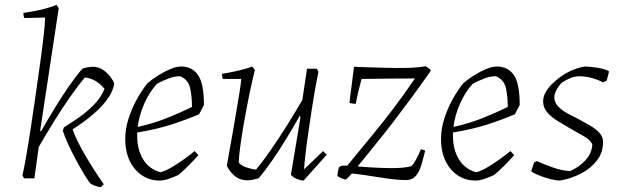

<svg xmlns="http://www.w3.org/2000/svg" viewBox="-20 -732 2540 788"><path d="M394 36Q387 36 371.5 31Q356 26 348 18Q336 1 320 -26Q304 -53 287.5 -84Q271 -115 258 -144Q245 -173 238 -195L242 -209Q271 -227 304 -250Q337 -273 365.5 -302Q394 -331 409 -367Q397 -383 376.5 -397Q356 -411 328 -414Q302 -383 269 -336Q236 -289 202.5 -235Q169 -181 139 -129L121 0H79L72 -12Q78 -37 87 -88Q96 -139 106 -204.5Q116 -270 126 -340Q136 -410 145 -474.5Q154 -539 159.5 -588Q165 -637 165 -660L80 -658Q76 -666 76 -679Q102 -682 142.5 -691Q183 -700 212 -712L221 -698Q202 -573 182.5 -444.5Q163 -316 145 -197L148 -192Q174 -238 203.5 -286.5Q233 -335 262.5 -377.5Q292 -420 318 -450Q325 -453 338 -455.5Q351 -458 362 -458Q383 -458 401.5 -446Q420 -434 432.5 -417.5Q445 -401 449 -389Q444 -359 424.5 -330.5Q405 -302 378 -277Q351 -252 324 -232.5Q297 -213 278 -201Q285 -180 299.5 -150.5Q314 -121 333 -89Q352 -57 371 -27.5Q390 2 406 24Z M636 9Q574 9 534 -38Q494 -85 494 -162Q494 -202 507 -243.5Q520 -285 540.5 -322.5Q561 -360 585 -390Q603 -406 628.5 -422Q654 -438 679 -448.5Q704 -459 724 -459Q768 -459 792.5 -424.5Q817 -390 817 -301L797 -263Q748 -242 687 -222Q626 -202 543 -188Q543 -182 543 -175Q543 -118 567.5 -78Q592 -38 638 -25Q658 -30 683 -44.5Q708 -59 733 -77Q758 -95 779 -112L794 -95Q780 -79 757 -55.5Q734 -32 712 -14Q691 -4 671 2.5Q651 9 636 9ZM624 -388Q593 -354 572 -306.5Q551 -259 545 -211Q608 -225 662.5 -246.5Q717 -268 768 -293Q768 -332 761 -368Q754 -404 720 -419Q698 -420 672 -410Q646 -400 624 -388Z M995 8Q963 8 941 -12Q919 -32 911 -52Q914 -72 921 -109Q928 -146 935.5 -190Q943 -234 950.5 -277.5Q958 -321 963.5 -356Q969 -391 970 -408H895Q891 -416 891 -429Q917 -433 951.5 -440.5Q986 -448 1015 -459L1026 -445Q1015 -401 1003.5 -345Q992 -289 982 -232.5Q972 -176 966 -131Q960 -86 960 -64Q971 -52 991 -45Q1011 -38 1031 -36Q1057 -67 1090 -114.5Q1123 -162 1157 -216Q1191 -270 1221 -322L1240 -450H1280L1287 -438Q1282 -414 1274.5 -372.5Q1267 -331 1259.5 -282Q1252 -233 1245 -185Q1238 -137 1233.5 -97.5Q1229 -58 1228 -37L1306 -112L1321 -97L1226 9Q1215 9 1198.5 2.5Q1182 -4 1174 -15L1213 -249L1211 -258Q1185 -212 1155.5 -163.5Q1126 -115 1096.5 -72.5Q1067 -30 1041 0Q1030 3 1018 5.5Q1006 8 995 8Z M1647 7Q1616 7 1582 2.5Q1548 -2 1512 -8Q1489 -12 1466.5 -15Q1444 -18 1424 -20Q1411 -4 1399 5Q1391 4 1381.5 -0.5Q1372 -5 1365 -9Q1365 -16 1366.5 -25.5Q1368 -35 1371 -46Q1376 -50 1385 -52H1405Q1459 -118 1504.5 -173Q1550 -228 1593 -284.5Q1636 -341 1683 -410Q1635 -410 1589.5 -409.5Q1544 -409 1510 -408.5Q1476 -408 1464 -408Q1457 -383 1450.5 -355.5Q1444 -328 1440 -306Q1434 -306 1426.5 -307Q1419 -308 1414 -310L1433 -458Q1456 -457 1487 -456Q1518 -455 1549 -454Q1580 -453 1604 -453Q1645 -453 1669.5 -454Q1694 -455 1728 -460L1747 -446V-440Q1705 -380 1668.5 -330.5Q1632 -281 1597.5 -236Q1563 -191 1526.5 -146Q1490 -101 1448 -49Q1480 -46 1520.5 -44Q1561 -42 1589 -42Q1640 -42 1668 -50Q1676 -56 1686.5 -75.5Q1697 -95 1708 -120L1725 -114Q1718 -85 1710 -57Q1702 -29 1687 -11Q1672 7 1647 7Z M1932 9Q1870 9 1830 -38Q1790 -85 1790 -162Q1790 -202 1803 -243.5Q1816 -285 1836.5 -322.5Q1857 -360 1881 -390Q1899 -406 1924.5 -422Q1950 -438 1975 -448.5Q2000 -459 2020 -459Q2064 -459 2088.5 -424.5Q2113 -390 2113 -301L2093 -263Q2044 -242 1983 -222Q1922 -202 1839 -188Q1839 -182 1839 -175Q1839 -118 1863.5 -78Q1888 -38 1934 -25Q1954 -30 1979 -44.5Q2004 -59 2029 -77Q2054 -95 2075 -112L2090 -95Q2076 -79 2053 -55.5Q2030 -32 2008 -14Q1987 -4 1967 2.5Q1947 9 1932 9ZM1920 -388Q1889 -354 1868 -306.5Q1847 -259 1841 -211Q1904 -225 1958.5 -246.5Q2013 -268 2064 -293Q2064 -332 2057 -368Q2050 -404 2016 -419Q1994 -420 1968 -410Q1942 -400 1920 -388Z M2278 9Q2263 9 2241 3.5Q2219 -2 2196.5 -10.5Q2174 -19 2160 -29L2172 -65L2183 -71Q2211 -58 2249.5 -44.5Q2288 -31 2320 -30Q2357 -46 2383 -74.5Q2409 -103 2411 -139Q2404 -157 2376 -173Q2348 -189 2318 -206Q2292 -221 2267 -236.5Q2242 -252 2225.5 -271.5Q2209 -291 2209 -316Q2209 -338 2223 -359.5Q2237 -381 2256 -397Q2313 -448 2380 -459Q2401 -459 2432 -454Q2463 -449 2479 -440L2478 -432L2470 -401L2455 -394Q2434 -405 2408.5 -412Q2383 -419 2356 -419Q2340 -419 2322 -412Q2304 -405 2286 -393Q2273 -380 2264 -363Q2255 -346 2255 -333Q2255 -312 2270 -296Q2285 -280 2307.5 -267.5Q2330 -255 2353 -244Q2377 -231 2400.5 -217.5Q2424 -204 2439.5 -187.5Q2455 -171 2455 -149Q2455 -106 2430 -73.5Q2405 -41 2365 -20Q2325 1 2278 9Z"/></svg>

Font: Labrada Lght
Style: Italic
Weight: 300
Italic angle: -7°
Designer: Mercedes Jáuregui
Foundry: Omnibus-Type Team
Version: Version 1.000; ttfautohint (v1.8.4.7-5d5b)